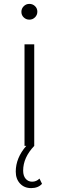

<svg xmlns="http://www.w3.org/2000/svg" viewBox="-20 -750 301 987"><path d="M160 -661Q148 -649 131 -649Q114 -649 102 -660.5Q90 -672 90 -689Q90 -706 102 -718Q114 -730 131 -730Q148 -730 160 -718.5Q172 -707 172 -690Q172 -673 160 -661ZM183 168 196 195Q176 217 140 217Q105 217 83 193.5Q61 170 61 132Q61 62 115 0H106V-522H156V0Q99 60 99 127Q99 154 112 169Q125 184 145 184Q167 184 183 168Z"/></svg>

Font: mBank Light
Style: Regular
Weight: 300
Designer: Julieta Ulanovsky
Foundry: Julieta Ulanovsky
Version: Version 7.200;PS 007.200;hotconv 1.0.88;makeotf.lib2.5.64775